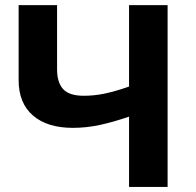

<svg xmlns="http://www.w3.org/2000/svg" viewBox="-20 -734 768 754"><path d="M638.2 0H486.8V-275.9Q423.8 -254.4 371.6 -243.2Q319.3 -231.9 266.1 -231.9Q165.5 -231.9 109.4 -280.5Q53.2 -329.1 53.2 -418.9V-713.9H204.1V-461.9Q204.1 -410.2 228 -384Q252 -357.9 309.1 -357.9Q351.1 -357.9 393.1 -366.9Q435.1 -376 486.8 -394V-713.9H638.2Z"/></svg>

Font: Wonky
Style: Regular
Weight: 400
Designer: Monotype Design Team
Foundry: Monotype Imaging Inc.
Version: Version 3.000